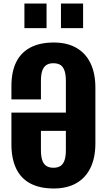

<svg xmlns="http://www.w3.org/2000/svg" viewBox="-20 -1062 612 1093"><path d="M286 11Q207 11 153 -17.5Q99 -46 72 -102.5Q45 -159 45 -240V-421H355V-601Q355 -637 347.5 -659Q340 -681 325 -691.5Q310 -702 283 -702Q259 -702 243.5 -691.5Q228 -681 220.5 -659Q213 -637 213 -601V-496H45V-571Q45 -653 72 -708Q99 -763 153 -791.5Q207 -820 286 -820Q362 -820 415 -789.5Q468 -759 495.5 -701.5Q523 -644 523 -563V-246Q523 -165 495.5 -107.5Q468 -50 415 -19.5Q362 11 286 11ZM284 -107Q310 -107 325.5 -118Q341 -129 348 -151.5Q355 -174 355 -208V-317H213V-208Q213 -174 220 -151.5Q227 -129 243 -118Q259 -107 284 -107ZM327 -902V-1042H453V-902ZM119 -902V-1042H245V-902Z"/></svg>

Font: Oswald SemiBold
Style: Regular
Weight: 600
Designer: Vernon Adams
Foundry: Vernon Adams
Version: Version 4.103;gftools[0.9.33.dev8+g029e19f]